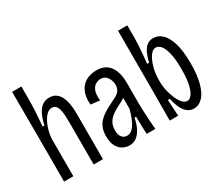

<svg xmlns="http://www.w3.org/2000/svg" viewBox="-121 -989 1487 1292"><g transform="rotate(-30 622.0 -343.0)"><path d="M64 0V-353L63 -698H135V-606Q135 -585 134.5 -559.5Q134 -534 132.5 -506.5Q131 -479 128.5 -450.5Q126 -422 124 -393H138Q149 -443 165.5 -475.5Q182 -508 205.5 -524Q229 -540 259 -540Q291 -540 311.5 -524.5Q332 -509 343 -485.5Q354 -462 359 -435.5Q364 -409 365 -385.5Q366 -362 366 -349V0H294V-325Q294 -350 293 -376Q292 -402 287 -423.5Q282 -445 271 -458.5Q260 -472 240 -472Q214 -472 191.5 -445.5Q169 -419 154 -377Q139 -335 136 -289V0Z M568 10Q544 10 519 -2.5Q494 -15 477.5 -44.5Q461 -74 461 -123Q461 -156 470 -182Q479 -208 497 -228Q515 -248 541 -265Q567 -282 601 -298Q626 -310 646 -321Q666 -332 678 -348.5Q690 -365 690 -392Q690 -412 682 -431.5Q674 -451 659 -463.5Q644 -476 620 -476Q604 -476 585 -466.5Q566 -457 554 -430.5Q542 -404 547 -352L477 -360Q473 -409 484 -443.5Q495 -478 516 -499Q537 -520 565 -530Q593 -540 625 -540Q661 -540 686.5 -528Q712 -516 728.5 -493Q745 -470 753.5 -437.5Q762 -405 762 -363V-212Q762 -185 763.5 -146.5Q765 -108 767.5 -69.5Q770 -31 773 0H706Q704 -33 703 -68.5Q702 -104 702 -136H690Q680 -86 662 -53.5Q644 -21 621 -5.5Q598 10 568 10ZM587 -55Q604 -55 619 -65Q634 -75 646.5 -94Q659 -113 670 -141Q681 -169 690 -203V-310L720 -327Q714 -309 698 -295.5Q682 -282 660.5 -271Q639 -260 617 -248.5Q595 -237 576 -221Q557 -205 545 -182.5Q533 -160 533 -126Q533 -91 548 -73Q563 -55 587 -55Z M1069 12Q1038 12 1015.5 -7.5Q993 -27 979.5 -58.5Q966 -90 959 -126H943L951 0H885L886 -270V-698H958V-601Q958 -579 956 -545Q954 -511 951 -474Q948 -437 944 -407H959Q968 -443 980.5 -472.5Q993 -502 1014 -519.5Q1035 -537 1065 -537Q1102 -537 1132.5 -509Q1163 -481 1181.5 -421Q1200 -361 1200 -263Q1200 -170 1182.5 -108.5Q1165 -47 1135 -17.5Q1105 12 1069 12ZM1055 -55Q1072 -55 1088.5 -74.5Q1105 -94 1116 -139.5Q1127 -185 1127 -262Q1127 -339 1115.5 -385.5Q1104 -432 1086.5 -452.5Q1069 -473 1049 -473Q1032 -473 1018 -460.5Q1004 -448 993 -427Q982 -406 974 -380.5Q966 -355 962 -328Q958 -301 958 -276V-262Q958 -225 966.5 -188.5Q975 -152 988.5 -121.5Q1002 -91 1019 -73Q1036 -55 1055 -55Z"/></g></svg>

Font: Bricolage Grotesque Condensed Light
Style: Regular
Weight: 300
Width: 3
Designer: Mathieu Triay
Foundry: Atelier Triay
Version: Version 1.000;gftools[0.9.30]